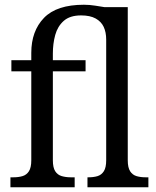

<svg xmlns="http://www.w3.org/2000/svg" viewBox="-20 -790 658 810"><path d="M24 0V-42H37Q58 -42 75 -47Q92 -52 102 -67.5Q112 -83 112 -114V-489H28V-536H112V-567Q112 -659 165.5 -714.5Q219 -770 334 -770Q358 -770 382.5 -766Q407 -762 420 -760H519V-114Q519 -83 529 -67.5Q539 -52 556 -47Q573 -42 594 -42H606V0H349V-42H353Q375 -42 391.5 -47Q408 -52 418 -67.5Q428 -83 428 -114V-623Q428 -654 417.5 -676.5Q407 -699 383.5 -712Q360 -725 322 -725Q275 -725 249 -702Q223 -679 213 -642.5Q203 -606 203 -564V-536H341V-489H203V-114Q203 -83 213 -67.5Q223 -52 240.5 -47Q258 -42 278 -42H295V0Z"/></svg>

Font: Noto Serif SemiCondensed
Style: Regular
Weight: 400
Width: 4
Designer: Monotype Design Team
Foundry: Monotype Imaging Inc.
Version: Version 2.013